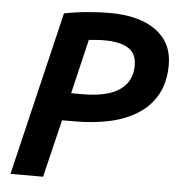

<svg xmlns="http://www.w3.org/2000/svg" viewBox="-51 -748 738 796"><g transform="rotate(5 318.0 -350.0)"><path d="M21.8 0 184.8 -682.2Q235.2 -692 282.8 -696.2Q330.2 -700.5 373.5 -700.5Q497.8 -700.5 567 -649.8Q636.2 -599 636.2 -507.8Q636.2 -437 609.1 -386.1Q582 -335.2 532.5 -302.8Q483 -270.2 415.4 -255.1Q347.8 -240 266.8 -240H215.5L157.5 0ZM243.2 -355H293.5Q355.2 -355 400.5 -369.4Q445.8 -383.8 470.8 -414.5Q495.8 -445.2 495.8 -493.2Q495.8 -542.5 461.1 -564Q426.5 -585.5 360 -585.5Q341 -585.5 326 -584.1Q311 -582.8 297 -581.5Z"/></g></svg>

Font: Ubuntu Sans
Style: Italic
Weight: 400
Italic angle: -13.5°
Designer: Dalton Maag Ltd
Foundry: Dalton Maag Ltd
Version: Version 1.006